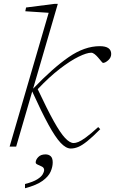

<svg xmlns="http://www.w3.org/2000/svg" viewBox="-20 -762 598 998"><path d="M280.5 -742 152 -301Q255 -408.5 337.2 -465.2Q419.5 -522 498.5 -522Q558 -522 558 -481.5Q558 -462.5 542.5 -448.8Q527 -435 515.5 -435Q513 -435 505.8 -444Q498.5 -453 489.5 -463.5Q481 -473.5 471.5 -480.8Q462 -488 454.5 -488Q431 -488 388.5 -467.2Q346 -446.5 291.2 -404.5Q236.5 -362.5 176 -298.5Q225 -194 259.2 -132.5Q293.5 -71 318.2 -44.8Q343 -18.5 363 -18.5Q373 -18.5 387.5 -24.2Q402 -30 426.5 -47.8Q451 -65.5 490.5 -101.5L501 -90.5Q460.5 -49.5 433.2 -27.8Q406 -6 386.2 2Q366.5 10 348 10Q323 10 295.2 -19.5Q267.5 -49 231.8 -114.2Q196 -179.5 147.5 -286.5L64 0H30L233 -695.5L111.5 -703.5L115.5 -723L264 -742ZM165.5 82.5Q165.5 68.5 178.8 54.5Q192 40.5 216.5 40.5Q233 40.5 243.5 50Q254 59.5 254 82.5Q254 105 243.2 130Q232.5 155 201.5 177.8Q170.5 200.5 110 216.5V194.5Q152.5 183.5 173.8 170Q195 156.5 202.2 143.5Q209.5 130.5 209.5 122.5Q209.5 110 198.5 104.2Q187.5 98.5 176.5 94Q165.5 89.5 165.5 82.5Z"/></svg>

Font: Newsreader Caption ExtraLight
Style: Italic
Weight: 275
Italic angle: -17°
Designer: Hugues Gentile
Foundry: Production Type
Version: Version 1.001